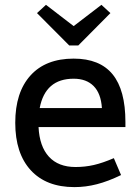

<svg xmlns="http://www.w3.org/2000/svg" viewBox="-20 -765 576 793"><path d="M284.2 -657.2 398.9 -745.1 436 -710.9 303.2 -577.1H266.1L132.8 -710.9L169.9 -745.1ZM292 -75.2Q331.1 -75.2 367.4 -83.5Q403.8 -91.8 450.2 -111.8L480 -42Q426.8 -16.1 380.4 -4.2Q334 7.8 287.1 7.8Q170.9 7.8 106.9 -62Q43 -131.8 43 -257.8Q43 -383.8 106 -453.4Q168.9 -522.9 284.2 -522.9Q392.1 -522.9 445.1 -458Q498 -393.1 498 -261.2V-240.2H139.2Q143.1 -160.2 182.1 -117.7Q221.2 -75.2 292 -75.2ZM284.2 -439.9Q167 -439.9 144 -318.8H400.9Q397 -378.9 366.9 -409.4Q336.9 -439.9 284.2 -439.9Z"/></svg>

Font: Sarala
Style: Regular
Weight: 400
Designer: Andres Torresi
Foundry: Huerta Tipografica
Version: Version 1.004;PS 001.003;hotconv 1.0.70;makeotf.lib2.5.58329